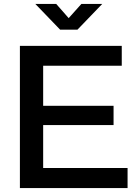

<svg xmlns="http://www.w3.org/2000/svg" viewBox="-20 -964 704 984"><path d="M288.1 -812 161.1 -943.8H268.1L332 -871.1L397 -943.8H503.9L377 -812ZM82 0V-729H604V-627H201.2V-421.9H562V-323.2H201.2V-103H633.8V0Z"/></svg>

Font: BDO Grotesk Medium
Style: Regular
Weight: 500
Designer: Deni Anggara
Foundry: Lokal Container
Version: Version 2.000